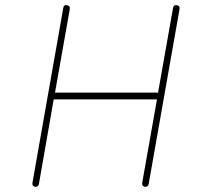

<svg xmlns="http://www.w3.org/2000/svg" viewBox="-20 -719 800 740"><path d="M115 1Q103 -2 105 -14L224 -689Q226 -701 238 -699Q251 -697 249 -684L192 -362H587L589 -361L647 -689Q649 -701 662 -699Q674 -697 672 -684L553 -10Q551 1 540 1H538Q526 -2 528 -14L585 -336H187L130 -10Q128 1 117 1Z"/></svg>

Font: Quicksand
Style: Light Italic
Weight: 300
Italic angle: -12°
Designer: Andrew Paglinawan
Foundry: Andrew Paglinawan
Version: 1.002